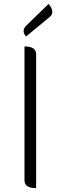

<svg xmlns="http://www.w3.org/2000/svg" viewBox="-20 -968 312 988"><path d="M166 0Q106 0 106 -40V-729Q166 -729 166 -689V0ZM114 -780Q88 -810 116 -837L230 -948Q266 -905 235 -880Z"/></svg>

Font: Swei Half Moon CJK SC
Style: Light
Weight: 300
Version: Version 2.071